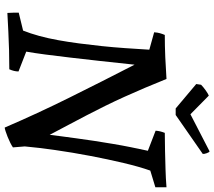

<svg xmlns="http://www.w3.org/2000/svg" viewBox="-66 -802 887 794"><g transform="rotate(90 377.0 -404.5)"><path d="M507 19Q449 -116 382.5 -250Q316 -384 247 -518Q239 -441 231.5 -374Q224 -307 217.5 -251Q211 -195 205 -149.5Q199 -104 193 -70L275 -38Q275 -20 266 0Q227 0 188 1Q149 2 110.5 4Q72 6 33 8Q32 -4 32 -15.5Q32 -27 32 -39L106 -57Q118 -87 128 -123.5Q138 -160 145.5 -201.5Q153 -243 159 -288.5Q165 -334 170 -381.5Q175 -429 178.5 -479Q182 -529 185 -579L113 -599Q114 -613 117 -623.5Q120 -634 124 -643Q170 -643 216.5 -645Q263 -647 306 -650Q324 -605 342.5 -561.5Q361 -518 379.5 -477Q398 -436 417 -397.5Q436 -359 456 -320.5Q476 -282 496 -244.5Q516 -207 537 -167Q539 -186 543 -214Q547 -242 551.5 -277Q556 -312 562 -350.5Q568 -389 574.5 -428Q581 -467 588.5 -504Q596 -541 603 -573L520 -605Q521 -623 529 -643Q566 -643 604 -644Q642 -645 679.5 -646Q717 -647 754 -650Q754 -639 754 -627Q754 -615 754 -604L685 -583Q669 -538 653.5 -472.5Q638 -407 624 -333.5Q610 -260 600 -190Q590 -120 585 -64L589 -15Q582 -10 570 -4Q558 2 545.5 7Q533 12 522 15.5Q511 19 507 19ZM428 -688 327 -773 330 -793Q339 -802 353 -812Q367 -822 375 -825L452 -749L605 -828Q609 -828 613 -816.5Q617 -805 616 -800L455 -688Z"/></g></svg>

Font: Labrada Medium
Style: Italic
Weight: 500
Italic angle: -7°
Designer: Mercedes Jáuregui
Foundry: Omnibus-Type Team
Version: Version 1.000